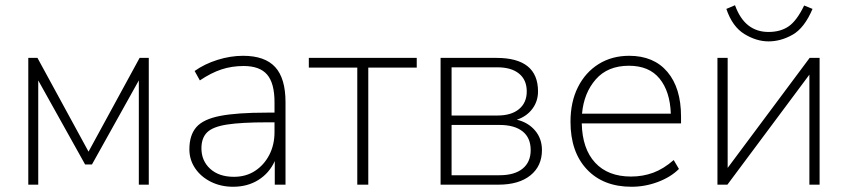

<svg xmlns="http://www.w3.org/2000/svg" viewBox="-20 -705 3237 733"><path d="M88 0V-484H123L318 -126L513 -484H548V0H510V-398L331 -77H305L126 -398V0Z M870 8Q823 8 785 -11Q747 -30 725 -62.5Q703 -95 703 -135Q703 -189 729.5 -219.5Q756 -250 820.5 -262.5Q885 -275 998 -275H1028V-315Q1028 -387 1000 -420Q972 -453 910 -453Q865 -453 825.5 -440Q786 -427 743 -398L723 -434Q761 -461 810.5 -476.5Q860 -492 908 -492Q991 -492 1030.5 -449Q1070 -406 1070 -315V0H1029V-90Q1008 -44 966.5 -18Q925 8 870 8ZM873 -30Q919 -30 953.5 -52.5Q988 -75 1008 -113.5Q1028 -152 1028 -201V-238H1000Q901 -238 846.5 -229.5Q792 -221 770.5 -199.5Q749 -178 749 -139Q749 -91 782.5 -60.5Q816 -30 873 -30Z M1344 0V-447H1159V-484H1571V-447H1386V0Z M1662 0V-484H1875Q2034 -484 2034 -356Q2034 -318 2012 -289Q1990 -260 1953 -248Q1996 -238 2022.5 -207Q2049 -176 2049 -132Q2049 -71 2005 -35.5Q1961 0 1883 0ZM1704 -264H1879Q1932 -264 1961.5 -288.5Q1991 -313 1991 -356Q1991 -400 1961.5 -424Q1932 -448 1879 -448H1704ZM1704 -36H1887Q1944 -36 1975 -61Q2006 -86 2006 -132Q2006 -179 1975 -203.5Q1944 -228 1887 -228H1704Z M2391 8Q2283 8 2220.5 -58.5Q2158 -125 2158 -240Q2158 -316 2186.5 -372.5Q2215 -429 2265.5 -460.5Q2316 -492 2382 -492Q2476 -492 2528 -430.5Q2580 -369 2580 -260V-234H2201Q2203 -137 2252 -84Q2301 -31 2389 -31Q2434 -31 2473.5 -45.5Q2513 -60 2552 -94L2572 -60Q2541 -29 2492 -10.5Q2443 8 2391 8ZM2381 -454Q2300 -454 2254.5 -402Q2209 -350 2202 -271H2541Q2538 -356 2498 -405Q2458 -454 2381 -454Z M2719 0V-484H2758V-64L3071 -484H3109V0H3070V-420L2757 0ZM2914 -547Q2868 -547 2822 -575Q2776 -603 2753 -671L2786 -685Q2805 -633 2837 -608Q2869 -583 2914 -583Q2960 -583 2991 -604.5Q3022 -626 3050 -684L3082 -671Q3051 -598 3006 -572.5Q2961 -547 2914 -547Z"/></svg>

Font: Nunito Sans ExtraLight
Style: Regular
Weight: 200
Designer: Vernon Adams
Foundry: Vernon Adams
Version: Version 3.006; ttfautohint (v1.8.3)